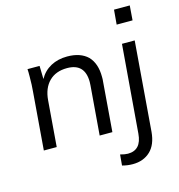

<svg xmlns="http://www.w3.org/2000/svg" viewBox="-132 -831 1086 1166"><g transform="rotate(-15 411.5 -248.0)"><path d="M342 -515Q425 -515 471 -471Q515 -425 515 -341Q515 -332 515 -325.5Q515 -319 514 -314L489 0H409L434 -309Q435 -314 435 -330Q435 -447 323 -447Q252 -447 210 -405Q168 -363 162 -288L139 0H58L87 -362Q89 -382 90 -406Q91 -430 91 -456Q91 -472 91 -483.5Q91 -495 90 -503H166L168 -420Q193 -466 239 -491Q284 -515 342 -515ZM499 143Q528 151 547 151Q631 151 639 50L684 -503H764L719 60Q712 139 670 179Q627 220 559 220Q526 220 493 211ZM691 -716H790L783 -624H683Z"/></g></svg>

Font: PRinguin Sans
Style: Italic
Weight: 400
Designer: Vernon Adams
Foundry: Vernon Adams
Version: ""